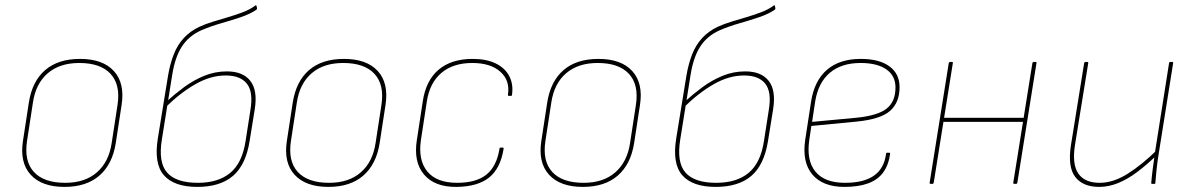

<svg xmlns="http://www.w3.org/2000/svg" viewBox="-20 -721 4668 753"><path d="M233 12Q144 12 100.5 -35.5Q57 -83 70 -168L93 -318Q106 -402 157 -446Q208 -490 294 -490Q383 -490 426.5 -442.5Q470 -395 457 -310L434 -160Q421 -77 370 -32.5Q319 12 233 12ZM236 -4Q313 -4 360 -45Q407 -86 418 -160L441 -310Q453 -389 413.5 -431.5Q374 -474 291 -474Q214 -474 167 -433.5Q120 -393 109 -318L86 -168Q74 -89 113 -46.5Q152 -4 236 -4Z M754 12Q663 12 623 -33.5Q583 -79 599 -178L639 -424Q647 -471 661.5 -508Q676 -545 701 -572Q726 -599 762 -616Q786 -627 815.5 -636Q845 -645 875.5 -654Q906 -663 933.5 -673.5Q961 -684 981 -699Q983 -701 984 -700.5Q985 -700 986 -698L988 -689Q988 -685 986 -683Q961 -666 924 -653.5Q887 -641 846.5 -629.5Q806 -618 769 -602Q720 -580 693 -538Q666 -496 655 -425L615 -175Q600 -84 635.5 -44Q671 -4 756 -4Q836 -4 883 -43Q930 -82 943 -167L962 -289Q974 -360 948.5 -392.5Q923 -425 865 -425Q806 -425 746.5 -391Q687 -357 628 -299L630 -320Q664 -351 701 -378.5Q738 -406 780.5 -423.5Q823 -441 870 -441Q933 -441 962 -403.5Q991 -366 979 -292L959 -168Q944 -74 893.5 -31Q843 12 754 12Z M1268 12Q1179 12 1135.5 -35.5Q1092 -83 1105 -168L1128 -318Q1141 -402 1192 -446Q1243 -490 1329 -490Q1418 -490 1461.5 -442.5Q1505 -395 1492 -310L1469 -160Q1456 -77 1405 -32.5Q1354 12 1268 12ZM1271 -4Q1348 -4 1395 -45Q1442 -86 1453 -160L1476 -310Q1488 -389 1448.5 -431.5Q1409 -474 1326 -474Q1249 -474 1202 -433.5Q1155 -393 1144 -318L1121 -168Q1109 -89 1148 -46.5Q1187 -4 1271 -4Z M1771 12Q1685 13 1643 -36.5Q1601 -86 1615 -173L1638 -323Q1650 -405 1700 -447.5Q1750 -490 1834 -490Q1887 -490 1923.5 -472.5Q1960 -455 1977 -423Q1994 -391 1988 -349Q1988 -345 1984 -345H1975Q1972 -345 1972 -349Q1981 -405 1942.5 -439.5Q1904 -474 1832 -474Q1757 -474 1711 -435Q1665 -396 1654 -323L1631 -173Q1619 -94 1655.5 -49Q1692 -4 1773 -4Q1848 -4 1888 -36.5Q1928 -69 1939 -138Q1939 -142 1942 -142H1952Q1956 -142 1955 -137Q1943 -61 1898.5 -25Q1854 11 1771 12Z M2266 12Q2177 12 2133.5 -35.5Q2090 -83 2103 -168L2126 -318Q2139 -402 2190 -446Q2241 -490 2327 -490Q2416 -490 2459.5 -442.5Q2503 -395 2490 -310L2467 -160Q2454 -77 2403 -32.5Q2352 12 2266 12ZM2269 -4Q2346 -4 2393 -45Q2440 -86 2451 -160L2474 -310Q2486 -389 2446.5 -431.5Q2407 -474 2324 -474Q2247 -474 2200 -433.5Q2153 -393 2142 -318L2119 -168Q2107 -89 2146 -46.5Q2185 -4 2269 -4Z M2787 12Q2696 12 2656 -33.5Q2616 -79 2632 -178L2672 -424Q2680 -471 2694.5 -508Q2709 -545 2734 -572Q2759 -599 2795 -616Q2819 -627 2848.5 -636Q2878 -645 2908.5 -654Q2939 -663 2966.5 -673.5Q2994 -684 3014 -699Q3016 -701 3017 -700.5Q3018 -700 3019 -698L3021 -689Q3021 -685 3019 -683Q2994 -666 2957 -653.5Q2920 -641 2879.5 -629.5Q2839 -618 2802 -602Q2753 -580 2726 -538Q2699 -496 2688 -425L2648 -175Q2633 -84 2668.5 -44Q2704 -4 2789 -4Q2869 -4 2916 -43Q2963 -82 2976 -167L2995 -289Q3007 -360 2981.5 -392.5Q2956 -425 2898 -425Q2839 -425 2779.5 -391Q2720 -357 2661 -299L2663 -320Q2697 -351 2734 -378.5Q2771 -406 2813.5 -423.5Q2856 -441 2903 -441Q2966 -441 2995 -403.5Q3024 -366 3012 -292L2992 -168Q2977 -74 2926.5 -31Q2876 12 2787 12Z M3292 12Q3207 12 3166 -36.5Q3125 -85 3138 -173L3161 -323Q3174 -405 3223.5 -447.5Q3273 -490 3356 -490Q3428 -490 3468 -461Q3508 -432 3508 -379Q3508 -319 3470.5 -286Q3433 -253 3338 -244L3162 -227L3154 -173Q3142 -92 3178 -48Q3214 -4 3294 -4Q3368 -4 3408 -32.5Q3448 -61 3455 -118Q3455 -122 3459 -122H3468Q3471 -122 3471 -118Q3465 -74 3444 -45Q3423 -16 3385 -2Q3347 12 3292 12ZM3165 -243 3336 -259Q3421 -267 3456.5 -294.5Q3492 -322 3492 -378Q3492 -424 3456 -449Q3420 -474 3355 -474Q3280 -474 3234.5 -435.5Q3189 -397 3177 -323Z M3958 0Q3953 0 3954 -5L4029 -474Q4030 -478 4034 -478H4041Q4046 -478 4045 -474L3970 -5Q3969 0 3965 0ZM3630 0Q3625 0 3626 -5L3701 -474Q3702 -478 3706 -478H3713Q3718 -478 3717 -474L3642 -5Q3641 0 3637 0ZM3676 -243 3678 -259H3998L3995 -243Z M4291 12Q4227 12 4197 -27Q4167 -66 4180 -151L4232 -474Q4233 -478 4237 -478H4244Q4249 -478 4248 -474L4196 -153Q4184 -77 4209 -40.5Q4234 -4 4293 -4Q4346 -4 4402.5 -39.5Q4459 -75 4520 -135L4517 -113Q4478 -75 4440 -46.5Q4402 -18 4365 -3Q4328 12 4291 12ZM4498 0Q4497 0 4496 -0.5Q4495 -1 4495 -3Q4497 -29 4500.5 -55.5Q4504 -82 4508 -110L4509 -119L4565 -474Q4566 -477 4567 -477.5Q4568 -478 4570 -478H4577Q4582 -478 4581 -474L4523 -110Q4519 -85 4516 -57Q4513 -29 4511 -3Q4511 0 4508 0Z"/></svg>

Font: Sofia Sans Hairline
Style: Italic
Weight: 1
Italic angle: -9°
Designer: Botio Nikoltchev, Ani Petrova
Foundry: lettersoup
Version: Version 4.102